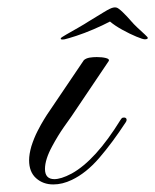

<svg xmlns="http://www.w3.org/2000/svg" viewBox="-20 -476 411 508"><path d="M121 12Q94 12 75.5 -4.5Q57 -21 57 -52Q57 -68 63 -89Q70 -111 79.5 -129.5Q89 -148 96.5 -160Q104 -172 104 -172L202 -317Q208 -322 217 -323.5Q226 -325 236 -325Q250 -325 260 -322.5Q270 -320 268 -315L169 -168Q166 -164 149.5 -140.5Q133 -117 118 -89Q99 -54 99 -29Q99 -2 124 -2Q132 -2 143.5 -5.5Q155 -9 170 -17Q233 -52 299 -159Q302 -164 304.5 -164.5Q307 -165 308 -165Q313 -165 314.5 -161.5Q316 -158 313 -153Q277 -98 242.5 -58Q208 -18 170 0Q145 12 121 12ZM151 -372Q139 -370 141 -375Q142 -377 156 -385Q170 -393 187.5 -403Q205 -413 214 -419Q237 -433 255 -444Q273 -455 280 -456Q284 -457 288 -456Q293 -455 304.5 -444Q316 -433 328 -419Q333 -413 343.5 -403Q354 -393 363 -385Q372 -377 371 -375Q370 -372 363 -372Q358 -372 341 -379Q324 -386 304 -397Q284 -408 271 -419Q252 -409 227.5 -398.5Q203 -388 181.5 -381Q160 -374 151 -372Z"/></svg>

Font: Fleur De Leah
Style: Regular
Weight: 400
Designer: Robert E. Leuschke
Foundry: Robert E. Leuschke
Version: Version 1.010; ttfautohint (v1.8.3)